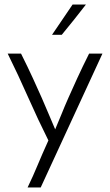

<svg xmlns="http://www.w3.org/2000/svg" viewBox="-20 -637 488 849"><path d="M160 192H102Q115 165 125.5 141.5Q136 118 146 94Q156 70 167.5 43.5Q179 17 194 -16Q148 -108 104 -207.5Q60 -307 14 -400H73Q103 -340 125 -292Q147 -244 164.5 -204.5Q182 -165 196 -131Q210 -97 224 -65Q238 -97 251.5 -131Q265 -165 282.5 -204.5Q300 -244 322 -292Q344 -340 374 -400H433ZM210 -483 301 -617H360Q334 -583 307 -549.5Q280 -516 253 -483Z"/></svg>

Font: Josefin Sans
Style: Regular
Weight: 400
Designer: Santiago Orozco
Foundry: Typemade
Version: Version 1.0